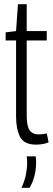

<svg xmlns="http://www.w3.org/2000/svg" viewBox="-20 -683 253 920"><path d="M153 10Q95 10 76 -27.5Q57 -65 57 -124V-489H7V-528L57 -534L66 -663H108V-534H204V-489H108V-128Q108 -80 121.5 -59.5Q135 -39 166 -39Q175 -39 184.5 -40Q194 -41 204 -44L213 -1Q196 6 180.5 8Q165 10 153 10ZM83 217Q98 184 104 154.5Q110 125 110 98Q110 90 109.5 82Q109 74 108 66H151Q152 72 152.5 79Q153 86 153 94Q153 163 122 217Z"/></svg>

Font: Georama Extra Condensed Light
Style: Regular
Weight: 300
Width: 2
Designer: Jean-Baptiste Levee
Foundry: Production Type
Version: Version 1.000